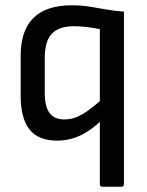

<svg xmlns="http://www.w3.org/2000/svg" viewBox="-20 -520 556 725"><path d="M366 185Q357 185 357 175V-410Q333 -415 307 -418Q281 -421 259 -421Q202 -421 175.5 -392.5Q149 -364 149 -302V-170Q149 -118 167 -93.5Q185 -69 223 -69Q257 -69 290 -88Q323 -107 369 -149L368 -70Q325 -28 283.5 -8.5Q242 11 195 11Q125 11 91.5 -31Q58 -73 58 -160V-309Q58 -405 106.5 -452.5Q155 -500 251 -500Q287 -500 318 -495Q349 -490 380 -484.5Q411 -479 448 -476V175Q448 185 438 185Z"/></svg>

Font: Sofia Sans Semi Condensed Medium
Style: Regular
Weight: 500
Designer: Botio Nikoltchev, Ani Petrova
Foundry: lettersoup
Version: Version 4.100